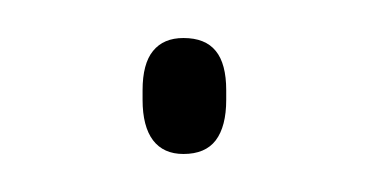

<svg xmlns="http://www.w3.org/2000/svg" viewBox="-20 -75 194 101"><path d="M76.5 6Q66 6 60.5 -1.2Q55 -8.5 55 -22.5V-27.5Q55 -41.5 60.5 -48.2Q66 -55 76.5 -55Q88 -55 93.5 -48.2Q99 -41.5 99 -27.5V-22.5Q99 -8.5 93.5 -1.2Q88 6 76.5 6Z"/></svg>

Font: Anek Kannada Medium Thin
Style: Regular
Weight: 250
Version: Version 1.003